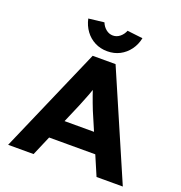

<svg xmlns="http://www.w3.org/2000/svg" viewBox="-159 -1058 1128 1194"><g transform="rotate(20 405.5 -460.5)"><path d="M26.2 0 330.9 -700H482.4L785.1 0H611.3L448.8 -379.4Q440.4 -400.6 431.9 -422.9Q423.4 -445.3 415.4 -468Q407.4 -490.7 400.1 -512.9Q392.8 -535.1 387.3 -555.4L420.6 -555.8Q414.7 -532.4 407.4 -510.1Q400 -487.8 392 -466.3Q383.9 -444.7 374.9 -423.1Q365.9 -401.4 356.6 -377.7L194.6 0ZM168.6 -129.8 223.9 -258.5H583.9L625.2 -129.8ZM405.1 -757.3Q360.1 -757.3 322.9 -776.4Q285.6 -795.5 260.6 -829.7Q235.5 -863.9 225.9 -908.5L328.6 -920.5Q338.5 -895 359.2 -878.1Q379.9 -861.3 405.1 -861.3Q430.4 -861.3 451.1 -878.1Q471.8 -895 481.6 -920.5L584.4 -908.5Q575.2 -863.9 549.9 -829.7Q524.6 -795.5 487.9 -776.4Q451.1 -757.3 405.1 -757.3Z"/></g></svg>

Font: Lexend Exa
Style: Regular
Weight: 400
Designer: Bonnie Shaver-Troup, Thomas Jockin
Foundry: Lexend
Version: Version 1.007